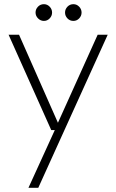

<svg xmlns="http://www.w3.org/2000/svg" viewBox="-20 -678 556 918"><path d="M116 220 242 -56H225L21 -512H71L257 -91L447 -512H495L163 220ZM190 -578Q174 -578 162 -590Q150 -602 150 -618Q150 -634 161.5 -646Q173 -658 190 -658Q206 -658 217.5 -646Q229 -634 229 -618Q229 -602 217.5 -590Q206 -578 190 -578ZM331 -578Q314 -578 302.5 -590Q291 -602 291 -618Q291 -634 302.5 -646Q314 -658 331 -658Q347 -658 358.5 -646Q370 -634 370 -618Q370 -602 358.5 -590Q347 -578 331 -578Z"/></svg>

Font: DM Sans 12pt ExtraLight
Style: Regular
Weight: 250
Version: Version 4.004;gftools[0.9.30]